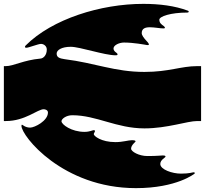

<svg xmlns="http://www.w3.org/2000/svg" viewBox="-30 -784 1060 993"><path d="M673 189C884 189 978 114 978 112C978 110 976 107 972 107C965 107 951 114 906 114C861 114 799 93 799 64C799 42 826 31 826 26C826 22 823 20 811 20C797 20 787 23 732 23C689 23 648 0 648 -15C648 -34 671 -50 671 -52C671 -54 672 -59 653 -59C634 -59 605 -49 567 -49C493 -49 455 -81 455 -90C455 -96 461 -101 461 -105C461 -109 459 -111 456 -111C449 -111 434 -102 407 -102C340 -102 288 -140 288 -157C288 -169 312 -188 344 -188C469 -188 572 -120 717 -120C836 -120 938 -158 990 -158H1010V-442H990C906 -442 844 -412 717 -412C563 -412 464 -458 304 -478C278 -482 263 -487 263 -507C263 -525 289 -542 336 -542C383 -542 510 -498 568 -498C576 -498 578 -500 578 -503C578 -506 574 -510 571 -512C565 -516 557 -523 557 -533C557 -551 588 -564 611 -564C661 -564 718 -553 730 -551C736 -550 740 -551 740 -554C740 -557 737 -563 729 -571C713 -588 703 -602 703 -613C703 -637 722 -643 745 -643C769 -643 797 -637 816 -637C820 -637 823 -638 823 -641C823 -643 821 -646 817 -649C806 -657 794 -665 794 -682C794 -699 852 -719 939 -719C943 -719 946 -721 946 -723C946 -725 946 -727 941 -729C874 -754 795 -764 711 -764C491 -764 240 -686 103 -549C101 -547 99 -544 99 -542C99 -538 102 -537 106 -537C118 -537 168 -557 182 -557C196 -557 212 -546 212 -528C212 -498 194 -482 179 -481C91 -473 40 -442 0 -442H-10V-158H1C100 -158 164 -219 196 -219C204 -219 218 -215 218 -202C218 -159 149 -124 126 -124C100 -124 87 -139 84 -139C82 -139 81 -137 81 -133C81 -81 294 189 673 189Z"/></svg>

Font: Teranoptia Furiae
Style: Regular
Weight: 400
Designer: Ariel Martín Pérez
Foundry: Tunera Type Foundry
Version: Version 1.001;FEAKit 1.0